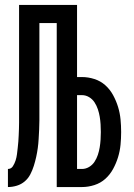

<svg xmlns="http://www.w3.org/2000/svg" viewBox="-20 -755 540 775"><path d="M209 0V-662H139V-305Q139 -287 139 -268.5Q139 -250 138 -231.5Q137 -213 136 -194.5Q135 -176 132.5 -157.5Q130 -139 126 -121Q122 -103 116.5 -85.5Q111 -68 102.5 -51.5Q94 -35 80 -23Q66 -11 48 -5.5Q30 0 12 0V-73Q25 -73 32 -84Q39 -95 43 -107.5Q47 -120 48.5 -132.5Q50 -145 51.5 -158Q53 -171 54 -183.5Q55 -196 55.5 -209Q56 -222 56.5 -234.5Q57 -247 57 -260Q57 -273 57 -285.5Q57 -298 57 -311V-735H291V-444H311Q336 -444 361 -436Q386 -428 405 -411Q424 -394 436.5 -371Q449 -348 456.5 -323.5Q464 -299 466.5 -273.5Q469 -248 469 -222Q469 -196 466.5 -170.5Q464 -145 456.5 -120.5Q449 -96 436.5 -73Q424 -50 405 -33Q386 -16 361 -8Q336 0 311 0ZM311 -73Q326 -73 339.5 -81Q353 -89 361.5 -102Q370 -115 375 -130Q380 -145 382.5 -160.5Q385 -176 386 -191.5Q387 -207 387 -222Q387 -238 386 -253.5Q385 -269 382.5 -284Q380 -299 375 -314Q370 -329 361.5 -342Q353 -355 339.5 -363Q326 -371 311 -371H291V-73Z"/></svg>

Font: Iosevka Medium
Style: Regular
Weight: 500
Monospace: yes
Designer: Belleve Invis
Foundry: Belleve Invis
Version: Version 32.5.0; ttfautohint (v1.8.4)